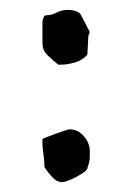

<svg xmlns="http://www.w3.org/2000/svg" viewBox="-20 -397 251 389"><path d="M73 -366Q84 -366 94.5 -371.5Q105 -377 119 -377Q124 -377 132 -375Q140 -373 144 -367L162 -332L159 -324Q159 -320 158 -305Q157 -290 157 -286Q147 -275 132 -270.5Q117 -266 103 -266H98Q88 -274 77 -284.5Q66 -295 66 -309V-354L68 -360Q69 -366 73 -366ZM70 -59Q70 -73 68 -84.5Q66 -96 66 -107V-115Q66 -116 74 -119Q82 -122 91.5 -125.5Q101 -129 110 -132Q119 -135 121 -135Q138 -135 150 -121Q162 -107 162 -90Q162 -78 161.5 -73Q161 -68 157 -56Q156 -52 149.5 -47.5Q143 -43 134.5 -38.5Q126 -34 118 -31Q110 -28 106 -28Q95 -28 85.5 -38.5Q76 -49 70 -59Z"/></svg>

Font: East Sea Dokdo Cyrillic
Style: Regular
Weight: 400
Version: Version 1.00 July 4, 2018, initial release